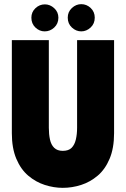

<svg xmlns="http://www.w3.org/2000/svg" viewBox="-20 -893 606 924"><path d="M529 -252V-700H351V-278Q351 -247 345 -221.5Q339 -196 324.5 -181.5Q310 -167 282 -167Q256 -167 241 -181.5Q226 -196 220.5 -221.5Q215 -247 215 -278V-700H37V-252Q37 -180 58.5 -129Q80 -78 116 -47.5Q152 -17 195.5 -3Q239 11 282 11Q327 11 370.5 -3Q414 -17 450 -47.5Q486 -78 507.5 -129Q529 -180 529 -252ZM195 -742Q170 -742 150.5 -760.5Q131 -779 131 -808Q131 -835 150.5 -853.5Q170 -872 196 -872Q221 -872 241 -853.5Q261 -835 261 -808Q261 -779 241 -760.5Q221 -742 195 -742ZM371 -742Q346 -742 326 -760.5Q306 -779 306 -808Q306 -836 326 -854.5Q346 -873 371 -873Q397 -873 416.5 -854.5Q436 -836 436 -808Q436 -779 416 -760.5Q396 -742 371 -742Z"/></svg>

Font: Phudu Light ExtraBold
Style: Regular
Weight: 800
Version: Version 1.005;gftools[0.9.23]